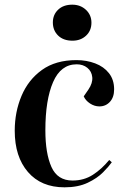

<svg xmlns="http://www.w3.org/2000/svg" viewBox="-20 -787 537 821"><path d="M307 -530Q350 -530 387 -516Q424 -502 446 -474Q468 -446 468 -405Q468 -371 450 -351.5Q432 -332 405 -332Q384 -332 365 -344.5Q346 -357 338 -375L358 -404Q377 -432 374.5 -457Q372 -482 353.5 -497Q335 -512 308 -512Q240 -512 207 -436Q174 -360 174 -230Q174 -131 200 -73Q226 -15 290 -15Q339 -15 377 -39.5Q415 -64 447 -103L458 -93Q446 -76 421 -50.5Q396 -25 355 -5.5Q314 14 256 14Q156 14 99.5 -51.5Q43 -117 43 -228Q43 -308 72 -377Q101 -446 159.5 -488Q218 -530 307 -530ZM206 -691Q206 -724 228.5 -745.5Q251 -767 289 -767Q324 -767 347.5 -745Q371 -723 371 -690Q371 -656 348 -634.5Q325 -613 290 -613Q251 -613 228.5 -635Q206 -657 206 -691Z"/></svg>

Font: Literata 72pt SemiBold
Style: Italic
Weight: 600
Italic angle: -2°
Designer: Latin by Veronika Burian and Jose Scaglione. Greek by Irene Vlachou. Cyrillic by Vera Evstafieva
Foundry: TypeTogether
Version: Version 3.002